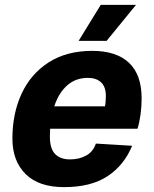

<svg xmlns="http://www.w3.org/2000/svg" viewBox="-20 -757 631 789"><path d="M243 12Q139 12 85 -42Q31 -96 31 -187Q31 -291 69 -372.5Q107 -454 180.5 -501Q254 -548 359 -548Q458 -548 510 -499Q562 -450 562 -353Q562 -319 557.5 -286Q553 -253 545 -228H186Q185 -212 185 -195Q185 -146 206.5 -124Q228 -102 268 -102Q306 -102 334.5 -118Q363 -134 374 -167L523 -158Q490 -78 422 -33Q354 12 243 12ZM341 -437Q291 -437 256 -406Q221 -375 203 -320H411Q413 -328 414 -338.5Q415 -349 415 -363Q415 -400 395.5 -418.5Q376 -437 341 -437ZM303 -589 394 -737H539L418 -589Z"/></svg>

Font: Geist
Style: Bold Italic
Weight: 700
Italic angle: -12°
Designer: Basement.studio, Andrés Briganti, Mateo Zaragoza
Foundry: Basement.studio, Vercel, Andrés Briganti, Guido Ferreyra, Mateo Zaragoza
Version: Version 1.500; ttfautohint (v1.8.4.7-5d5b)